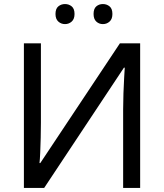

<svg xmlns="http://www.w3.org/2000/svg" viewBox="-20 -928 808 948"><path d="M98 -714H182V-322Q182 -289 181 -248Q180 -207 178.5 -173Q177 -139 175 -123H179L572 -714H672V0H588V-388Q588 -425 589.5 -467Q591 -509 593 -544Q595 -579 596 -594H592L198 0H98ZM254 -859Q254 -885 268 -896.5Q282 -908 301 -908Q320 -908 334 -896.5Q348 -885 348 -859Q348 -834 334 -821.5Q320 -809 301 -809Q282 -809 268 -821.5Q254 -834 254 -859ZM442 -859Q442 -885 455.5 -896.5Q469 -908 488 -908Q507 -908 521 -896.5Q535 -885 535 -859Q535 -834 521 -821.5Q507 -809 488 -809Q469 -809 455.5 -821.5Q442 -834 442 -859Z"/></svg>

Font: Go Noto Current
Style: Regular
Weight: 400
Designer: Monotype Design Team
Foundry: Monotype Imaging Inc.
Version: Version 2.007; ttfautohint (v1.8) -l 8 -r 50 -G 200 -x 14 -D